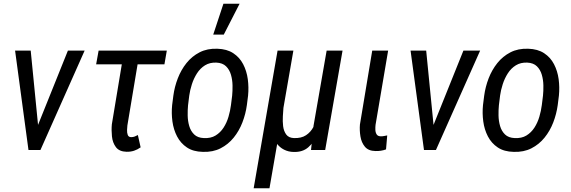

<svg xmlns="http://www.w3.org/2000/svg" viewBox="-20 -797 3036 1020"><path d="M162.6 -85 340.8 -528.3H429.7L194.8 0H136.2ZM143.1 -528.3 188 -73.7 184.6 0H131.3L60.1 -528.3Z M866.2 -528.3 853.5 -455.1H490.7L503.9 -528.3ZM639.2 -528.3H723.1L656.7 -130.4Q655.8 -121.6 655 -106.7Q654.3 -91.8 658.7 -80.1Q663.1 -68.4 677.2 -68.4Q687 -68.4 695.8 -71.8Q704.6 -75.2 712.4 -79.6L727.1 -14.2Q710 -2 691.7 3.9Q673.3 9.8 652.3 9.3Q613.3 8.3 595.7 -15.4Q578.1 -39.1 574.7 -72.5Q571.3 -106 574.2 -136.7Z M894.5 -238.8 900.9 -288.6Q907.2 -335.9 924.6 -380.9Q941.9 -425.8 970.7 -461.9Q999.5 -498 1040.3 -519Q1081.1 -540 1134.8 -538.1Q1185.5 -536.6 1219.2 -514.4Q1252.9 -492.2 1271.7 -456.1Q1290.5 -419.9 1296.4 -376.5Q1302.2 -333 1297.9 -289.1L1291.5 -238.8Q1285.2 -191.9 1267.8 -146.7Q1250.5 -101.6 1221.4 -65.7Q1192.4 -29.8 1151.6 -9Q1110.8 11.7 1057.6 9.8Q1006.3 8.8 972.9 -13.7Q939.5 -36.1 920.7 -72.3Q901.9 -108.4 896 -151.9Q890.1 -195.3 894.5 -238.8ZM985.4 -289.1 979 -237.8Q976.6 -213.4 977.1 -183.8Q977.5 -154.3 985.4 -127.4Q993.2 -100.6 1011.5 -82.8Q1029.8 -64.9 1062.5 -63.5Q1099.6 -61.5 1125.2 -77.1Q1150.9 -92.8 1167.7 -118.9Q1184.6 -145 1193.8 -176.5Q1203.1 -208 1207 -238.8L1213.4 -289.6Q1215.8 -314 1215.3 -343.3Q1214.8 -372.6 1207 -399.7Q1199.2 -426.8 1180.9 -444.8Q1162.6 -462.9 1129.4 -464.4Q1094.7 -465.8 1069.1 -450Q1043.5 -434.1 1026.4 -407.2Q1009.3 -380.4 999.3 -349.1Q989.3 -317.9 985.4 -289.1ZM1112.8 -613.3 1167 -777.3H1252.9L1168.9 -613.3Z M1715.3 -528.3H1799.8L1707.5 0H1632.3L1645.5 -127.9ZM1678.7 -247.6 1703.6 -248.5Q1698.7 -213.4 1690.4 -168.7Q1682.1 -124 1665 -82.5Q1647.9 -41 1617.9 -14.6Q1587.9 11.7 1540 10.3Q1512.2 9.8 1489 -2Q1465.8 -13.7 1450.4 -34.7Q1435.1 -55.7 1430.7 -84L1435.5 -224.6H1485.8Q1484.4 -206.1 1482.7 -179.4Q1481 -152.8 1484.1 -126.7Q1487.3 -100.6 1500.5 -82.5Q1513.7 -64.5 1541.5 -63.5Q1580.6 -62 1605.7 -78.6Q1630.9 -95.2 1645.5 -123.3Q1660.2 -151.4 1667.5 -184.1Q1674.8 -216.8 1678.7 -247.6ZM1454.6 -528.3H1538.6L1411.6 203.1H1327.6Z M1957.5 -528.3H2042L1975.1 -133.8Q1973.6 -121.6 1974.1 -107.4Q1974.6 -93.3 1981 -83Q1987.3 -72.8 2003.9 -72.8Q2012.2 -72.8 2020.8 -74.5Q2029.3 -76.2 2037.1 -77.6L2030.8 -3.4Q2017.6 1.5 2003.4 3.7Q1989.3 5.9 1975.1 5.4Q1937 4.9 1918.5 -17.6Q1899.9 -40 1894.8 -72.3Q1889.6 -104.5 1892.1 -135.3Z M2263.7 -85 2441.9 -528.3H2530.8L2295.9 0H2237.3ZM2244.1 -528.3 2289.1 -73.7 2285.6 0H2232.4L2161.1 -528.3Z M2545.9 -238.8 2552.2 -288.6Q2558.6 -335.9 2575.9 -380.9Q2593.3 -425.8 2622.1 -461.9Q2650.9 -498 2691.7 -519Q2732.4 -540 2786.1 -538.1Q2836.9 -536.6 2870.6 -514.4Q2904.3 -492.2 2923.1 -456.1Q2941.9 -419.9 2947.8 -376.5Q2953.6 -333 2949.2 -289.1L2942.9 -238.8Q2936.5 -191.9 2919.2 -146.7Q2901.9 -101.6 2872.8 -65.7Q2843.8 -29.8 2803 -9Q2762.2 11.7 2709 9.8Q2657.7 8.8 2624.3 -13.7Q2590.8 -36.1 2572 -72.3Q2553.2 -108.4 2547.4 -151.9Q2541.5 -195.3 2545.9 -238.8ZM2636.7 -289.1 2630.4 -237.8Q2627.9 -213.4 2628.4 -183.8Q2628.9 -154.3 2636.7 -127.4Q2644.5 -100.6 2662.8 -82.8Q2681.2 -64.9 2713.9 -63.5Q2751 -61.5 2776.6 -77.1Q2802.2 -92.8 2819.1 -118.9Q2835.9 -145 2845.2 -176.5Q2854.5 -208 2858.4 -238.8L2864.7 -289.6Q2867.2 -314 2866.7 -343.3Q2866.2 -372.6 2858.4 -399.7Q2850.6 -426.8 2832.3 -444.8Q2814 -462.9 2780.8 -464.4Q2746.1 -465.8 2720.5 -450Q2694.8 -434.1 2677.7 -407.2Q2660.6 -380.4 2650.6 -349.1Q2640.6 -317.9 2636.7 -289.1Z"/></svg>

Font: Roboto Condensed
Style: Italic
Weight: 400
Italic angle: -12°
Designer: Christian Robertson
Foundry: Google
Version: Version 3.0